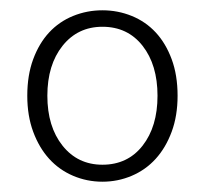

<svg xmlns="http://www.w3.org/2000/svg" viewBox="-20 -751 400 373"><path d="M179 -398Q149 -398 122 -409.5Q95 -421 75.5 -442.5Q56 -464 44.5 -495Q33 -526 33 -565Q33 -605 44.5 -636Q56 -667 75.5 -688Q95 -709 122 -720Q149 -731 179 -731Q209 -731 236 -720Q263 -709 282.5 -688Q302 -667 313.5 -636Q325 -605 325 -565Q325 -526 313.5 -495Q302 -464 282.5 -442.5Q263 -421 236 -409.5Q209 -398 179 -398ZM179 -431Q228 -431 257 -468Q286 -505 286 -565Q286 -625 257 -662Q228 -699 179 -699Q131 -699 101.5 -662Q72 -625 72 -565Q72 -505 101.5 -468Q131 -431 179 -431Z"/></svg>

Font: TypoPRO Source Sans Pro
Style: Regular
Weight: 300
Designer: Paul D. Hunt
Foundry: Adobe Systems Incorporated
Version: Version 2.020;PS 2.000;hotconv 1.0.86;makeotf.lib2.5.63406